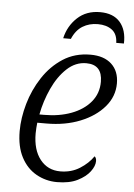

<svg xmlns="http://www.w3.org/2000/svg" viewBox="-53 -772 574 822"><g transform="rotate(5 234.0 -360.5)"><path d="M223 10Q175 10 134 -13Q93 -36 69 -81.5Q45 -127 45 -194Q45 -250 62.5 -311.5Q80 -373 115 -426.5Q150 -480 201 -513Q252 -546 319 -546Q377 -546 409.5 -516Q442 -486 442 -433Q442 -377 404 -332.5Q366 -288 301.5 -262Q237 -236 156 -236H117Q116 -227 115 -214Q114 -201 114 -190Q114 -119 146.5 -78Q179 -37 233 -37Q280 -37 316.5 -60Q353 -83 374 -114Q382 -108 382 -94Q382 -73 364 -49Q346 -25 311 -7.5Q276 10 223 10ZM143 -272Q208 -272 260 -291.5Q312 -311 342.5 -347.5Q373 -384 373 -434Q373 -508 304 -508Q258 -508 221 -473.5Q184 -439 159 -384.5Q134 -330 123 -272ZM196 -606Q208 -659 246.5 -695Q285 -731 344 -731Q401 -731 430 -697.5Q459 -664 457 -606H424Q423 -644 399.5 -661.5Q376 -679 339 -679Q302 -679 273.5 -661.5Q245 -644 229 -606Z"/></g></svg>

Font: Noto Serif Light
Style: Italic
Weight: 300
Italic angle: -12°
Designer: Monotype Design Team
Foundry: Monotype Imaging Inc.
Version: Version 2.013